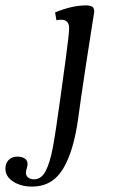

<svg xmlns="http://www.w3.org/2000/svg" viewBox="-156 -446 418 711"><path d="M-136 178Q-136 160 -124.5 147Q-113 134 -91 134Q-76 134 -65 140.5Q-54 147 -54 162Q-54 168 -57 178Q-60 188 -60 193Q-60 205 -51.5 211.5Q-43 218 -30 218Q-3 218 13 187.5Q29 157 39.5 101Q50 45 66 -72L87 -225Q100 -321 100 -342Q100 -373 70 -373Q61 -373 53 -371L48 -400Q111 -426 162 -426Q177 -426 185 -421.5Q193 -417 193 -403Q185 -355 163 -210.5Q141 -66 134 -11Q117 115 77 180Q37 245 -37 245Q-78 245 -107 226.5Q-136 208 -136 178Z"/></svg>

Font: Unna
Style: Italic
Weight: 400
Italic angle: -8.05°
Designer: Jorge de Buen Unna
Foundry: Omnibus-Type
Version: Version 2.008